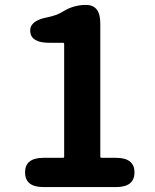

<svg xmlns="http://www.w3.org/2000/svg" viewBox="-20 -761 629 781"><path d="M157 0Q82 0 82 -60Q82 -119 157 -119H236Q241 -119 241 -124V-582Q241 -587 236 -587H180Q107 -587 103 -632Q99 -676 170 -690Q211 -698 236 -714Q279 -741 330 -741Q388 -741 388 -666V-124Q388 -119 393 -119H452Q527 -119 527 -60Q527 0 452 0Z"/></svg>

Font: Resource Han Rounded KR
Style: Bold
Weight: 700
Designer: Cyano Hao (round all glyphs); Ryoko NISHIZUKA 西塚涼子 (kana, bopomofo & ideographs); Paul D. Hunt (Latin, Greek & Cyrillic)
Foundry: Cyano Hao
Version: 0.990